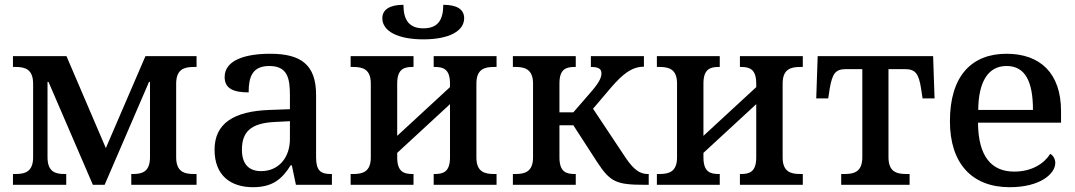

<svg xmlns="http://www.w3.org/2000/svg" viewBox="-20 -770 4478 800"><path d="M34 0H256V-45H248C211 -45 178 -54 178 -115V-429H182L367 0H416L601 -429H605V-115C605 -54 572 -45 535 -45H527V0H799V-45H788C748 -45 714 -54 714 -115V-421C714 -482 748 -491 788 -491H799V-536H586L421 -153L257 -536H34V-491H45C84 -491 118 -482 118 -421V-115C118 -54 84 -45 45 -45H34Z M1034 10C1116 10 1155 -24 1191 -81H1196L1213 0H1363V-45H1358C1316 -45 1297 -59 1297 -115V-375C1297 -501 1233 -546 1106 -546C1001 -546 916 -519 916 -449C916 -402 951 -385 1016 -385C1016 -449 1031 -495 1102 -495C1178 -495 1188 -444 1188 -373V-315L1105 -312C954 -307 874 -256 874 -146C874 -38 942 10 1034 10ZM1068 -57C1018 -57 988 -85 988 -146C988 -219 1023 -258 1129 -262L1188 -265V-191C1188 -113 1141 -57 1068 -57Z M1744 -606C1850 -606 1914 -640 1914 -694C1914 -731 1884 -750 1827 -750C1827 -685 1803 -652 1744 -652C1686 -652 1661 -685 1661 -750C1604 -750 1573 -730 1573 -694C1573 -640 1638 -606 1744 -606ZM1441 0H1703V-45H1698C1663 -45 1635 -54 1635 -114V-133L1855 -336V-114C1855 -54 1827 -45 1792 -45H1787V0H2049V-45H2038C1999 -45 1965 -54 1965 -114V-422C1965 -482 1999 -491 2038 -491H2049V-536H1787V-491H1792C1827 -491 1855 -482 1855 -422V-407L1635 -204V-422C1635 -482 1663 -491 1698 -491H1703V-536H1441V-491H1452C1491 -491 1525 -482 1525 -422V-114C1525 -54 1491 -45 1452 -45H1441Z M2117 0H2379V-45H2374C2339 -45 2311 -54 2311 -114V-248H2369L2468 -95C2523 -11 2548 0 2668 0H2683V-45H2679C2638 -45 2611 -75 2578 -126L2451 -317L2525 -404C2576 -463 2613 -492 2663 -492V-536H2442V-491C2472 -491 2486 -484 2486 -465C2486 -449 2480 -431 2447 -392L2369 -302H2311V-422C2311 -481 2337 -491 2374 -491H2379V-536H2117V-491H2128C2166 -491 2201 -482 2201 -422V-114C2201 -53 2165 -45 2128 -45H2117Z M2717 0H2979V-45H2974C2939 -45 2911 -54 2911 -114V-133L3131 -336V-114C3131 -54 3103 -45 3068 -45H3063V0H3325V-45H3314C3275 -45 3241 -54 3241 -114V-422C3241 -482 3275 -491 3314 -491H3325V-536H3063V-491H3068C3103 -491 3131 -482 3131 -422V-407L2911 -204V-422C2911 -482 2939 -491 2974 -491H2979V-536H2717V-491H2728C2767 -491 2801 -482 2801 -422V-114C2801 -54 2767 -45 2728 -45H2717Z M3485 0H3770V-45H3756C3716 -45 3682 -54 3682 -115V-482H3750C3794 -482 3808 -464 3818 -400L3824 -360H3874L3868 -536H3387L3381 -360H3431L3437 -400C3448 -464 3461 -482 3505 -482H3573V-115C3573 -54 3539 -45 3499 -45H3485Z M4187 10C4316 10 4377 -47 4377 -91C4377 -109 4367 -123 4356 -129C4331 -89 4280 -55 4206 -55C4111 -55 4056 -118 4055 -259H4401V-307C4401 -464 4315 -546 4174 -546C4028 -546 3938 -453 3938 -265C3938 -90 4029 10 4187 10ZM4284 -312H4056C4057 -431 4098 -495 4174 -495C4252 -495 4284 -430 4284 -312Z"/></svg>

Font: Noto Serif Medium
Style: Regular
Weight: 500
Designer: Monotype Design Team
Foundry: Monotype Imaging Inc.
Version: Version 2.013